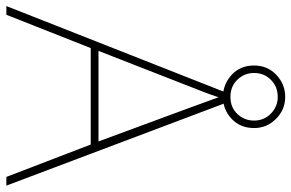

<svg xmlns="http://www.w3.org/2000/svg" viewBox="-180 -756 936 617"><g transform="rotate(90 288.5 -448.0)"><path d="M549 0 445 -271H135L28 0H0L282 -716H307L577 0ZM325 -594Q319 -611 311 -632.5Q303 -654 293 -682Q286 -660 277 -636.5Q268 -613 260 -593L144 -296H435ZM292 -696Q252 -696 221.5 -723.5Q191 -751 191 -796Q191 -839 221 -867.5Q251 -896 292 -896Q333 -896 362.5 -866.5Q392 -837 392 -796Q392 -752 362.5 -724Q333 -696 292 -696ZM292 -720Q326 -720 347 -742.5Q368 -765 368 -796Q368 -828 345.5 -850Q323 -872 292 -872Q259 -872 237 -850Q215 -828 215 -796Q215 -765 236.5 -742.5Q258 -720 292 -720Z"/></g></svg>

Font: Noto Sans Lao Looped Thin
Style: Regular
Weight: 100
Designer: Mark Frömberg, Ben Mitchell
Foundry: The Fontpad Ltd
Version: Version 1.002; ttfautohint (v1.8.4.7-5d5b)